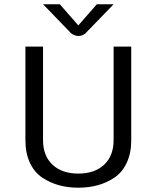

<svg xmlns="http://www.w3.org/2000/svg" viewBox="-20 -870 740 907"><path d="M350 -750 437.5 -850H516.7L391.7 -720.8Q375 -700 350 -700Q339.2 -700 328.8 -705Q318.3 -710 313.3 -715L308.3 -720.8L183.3 -850H262.5ZM100 -650H183.3V-208.3Q183.3 -134.2 227.9 -92.1Q272.5 -50 350 -50Q427.5 -50 472.1 -92.1Q516.7 -134.2 516.7 -208.3V-650H600V-208.3Q600 -146.7 578.8 -101.3Q557.5 -55.8 520.8 -31.2Q484.2 -6.7 441.7 5Q399.2 16.7 350 16.7Q300.8 16.7 258.3 5Q215.8 -6.7 179.2 -31.2Q142.5 -55.8 121.2 -101.3Q100 -146.7 100 -208.3Z"/></svg>

Font: BoonBaan
Style: Regular
Weight: 400
Designer: Sungsit Sawaiwan
Foundry: FontUni
Version: Version 2.0